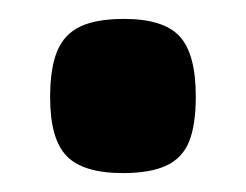

<svg xmlns="http://www.w3.org/2000/svg" viewBox="-20 -173 260 203"><path d="M110 10Q68 10 50.5 -8Q33 -26 33 -70Q33 -101 40.5 -119Q48 -137 65 -145Q82 -153 111 -153Q153 -153 170 -134.5Q187 -116 187 -71Q187 -41 180 -23.5Q173 -6 156 2Q139 10 110 10Z"/></svg>

Font: Fredoka SemiCondensed SemiBold
Style: Regular
Weight: 600
Width: 4
Designer: Ben Nathan
Foundry: Milena B. Brandão, Ben Nathan
Version: Version 2.001